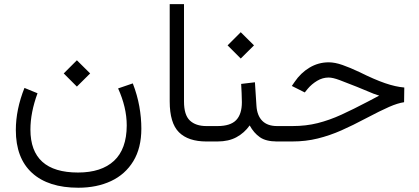

<svg xmlns="http://www.w3.org/2000/svg" viewBox="-20 -672 1991 912"><path d="M282.7 -323.2 345.2 -385.7 408.2 -323.2 345.2 -260.7ZM541 -252 610.8 -275.9Q632.3 -220.2 641.8 -166.5Q651.4 -112.8 651.4 -61Q651.4 30.8 613.3 93.5Q575.2 156.2 507.6 188Q439.9 219.7 352.1 219.7Q209.5 219.7 132.3 149.4Q55.2 79.1 55.2 -54.2Q55.2 -151.9 96.2 -254.4L158.2 -229Q124.5 -137.2 124.5 -56.6Q124.5 147.5 350.6 147.5Q461.9 147.5 521.7 91.8Q581.5 36.1 582 -75.7Q582 -119.6 571.5 -163.8Q561 -208 541 -252Z M973.6 0H960.4Q874 0 830.1 -43.7Q786.1 -87.4 786.1 -190.4V-652.3H854V-189.9Q854 -126 881.8 -99.6Q909.7 -73.2 960.4 -73.2H973.6Z M1309.1 0H1295.9Q1243.2 0 1214.4 -20.3Q1185.5 -40.5 1166 -76.2Q1140.6 -40.5 1103.3 -20.3Q1065.9 0 1013.2 0H954.1V-73.2H1013.2Q1074.2 -73.2 1101.6 -101.3Q1128.9 -129.4 1128.9 -186.5Q1128.9 -208 1127.7 -230.5Q1126.5 -252.9 1125.5 -273.4L1190.9 -281.2L1198.2 -168.9Q1201.2 -123 1225.8 -98.1Q1250.5 -73.2 1296.4 -73.2H1309.1ZM1061 -456.5 1123.5 -519 1186.5 -456.5 1123.5 -394Z M1289.6 0V-73.2H1369.1Q1433.6 -73.2 1489 -87.2Q1544.4 -101.1 1601.6 -127.2Q1658.7 -153.3 1727.5 -189.5L1781.2 -217.8Q1764.2 -223.1 1754.6 -226.8Q1745.1 -230.5 1728.8 -237.5Q1712.4 -244.6 1674.8 -259.8Q1625 -279.8 1592.8 -291.7Q1560.5 -303.7 1541 -303.7Q1512.2 -303.7 1486.3 -288.1Q1460.4 -272.5 1441.9 -250.5L1427.7 -232.9L1366.2 -263.7L1378.9 -282.2Q1408.2 -325.7 1450.2 -350.8Q1492.2 -376 1541.5 -376Q1570.8 -376 1606.9 -363.3Q1643.1 -350.6 1686.5 -330.1Q1759.3 -293.9 1809.1 -276.9Q1858.9 -259.8 1900.4 -256.3L1899.4 -186.5Q1869.1 -182.1 1828.4 -164.3Q1787.6 -146.5 1716.3 -108.9Q1656.7 -77.1 1601.6 -52.7Q1546.4 -28.3 1489.5 -14.2Q1432.6 0 1367.7 0Z"/></svg>

Font: Vazir Light FD-WOL
Style: Light-FD-WOL
Weight: 300
Designer: Saber Rastikerdar
Foundry: Saber Rastikerdar
Version: Version 30.1.0